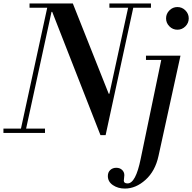

<svg xmlns="http://www.w3.org/2000/svg" viewBox="-25 -774 1119 1118"><path d="M147 -729V-754H399L608 -228H612L721 -729H612V-754H854V-729H751L590 13H560L279 -705H275L127 -25H237V0H-5V-25H97L250 -729ZM825 -425V-450H1026L898 134Q879 222 822.5 273Q766 324 702 324Q662 324 632.5 304Q603 284 603 251Q603 229 617 216Q631 203 652 203Q673 203 686 215.5Q699 228 699 246Q699 251 697.5 262.5Q696 274 696 278Q696 294 718 294Q765 294 794 152L914 -425ZM961.5 -620.5Q942 -640 942 -667Q942 -694 961.5 -713.5Q981 -733 1008 -733Q1035 -733 1054.5 -713.5Q1074 -694 1074 -667Q1074 -640 1054.5 -620.5Q1035 -601 1008 -601Q981 -601 961.5 -620.5Z"/></svg>

Font: Libre Bodoni
Style: Italic
Weight: 400
Italic angle: -13°
Designer: Pablo Impallari, Rodrigo Fuenzalida
Foundry: Pablo Impallari, Rodrigo Fuenzalida
Version: Version 1.001